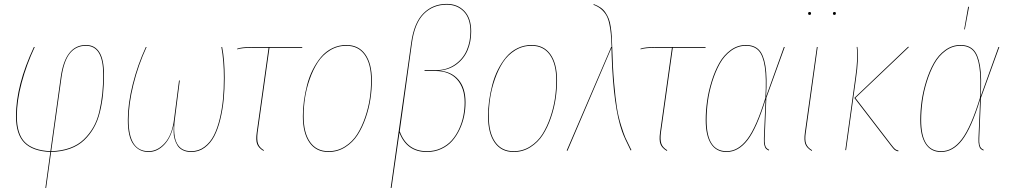

<svg xmlns="http://www.w3.org/2000/svg" viewBox="-20 -753 5059 963"><path d="M411.1 -527.3Q501.5 -527.3 501.5 -379.4Q501.5 -325.7 496.8 -280.8Q492.2 -235.8 481.2 -190.9Q470.2 -146 450.4 -111.6Q430.7 -77.1 402.1 -49.8Q373.5 -22.5 331.5 -7.3Q289.6 7.8 236.3 9.3L211.4 189.5L207.5 189.9L232.4 9.3Q144 5.4 102.1 -37.1Q60.1 -79.6 60.1 -170.4Q60.1 -325.7 149.9 -517.1H154.3Q112.8 -428.2 88.6 -337.4Q64.5 -246.6 64.5 -170.4Q64.5 -80.6 105.2 -39.6Q146 1.5 232.9 5.4L284.7 -366.7Q307.6 -527.3 411.1 -527.3ZM411.1 -523.4Q361.3 -523.4 330.8 -485.8Q300.3 -448.2 288.6 -366.2L236.8 5.4Q289.1 3.9 330.6 -11.2Q372.1 -26.4 400.1 -53.5Q428.2 -80.6 447.8 -114.5Q467.3 -148.4 477.8 -192.9Q488.3 -237.3 492.9 -282Q497.6 -326.7 497.6 -379.4Q497.6 -523.4 411.1 -523.4Z M725.1 9.3Q677.7 9.3 649.4 -28.6Q621.1 -66.4 621.1 -151.4Q621.1 -232.4 645.5 -330.1Q669.9 -427.7 711.4 -517.1H715.3Q673.8 -427.7 649.4 -329.3Q625 -231 625 -151.4Q625 5.4 725.1 5.4Q770 5.4 806.6 -35.4Q843.3 -76.2 853 -155.3L877.9 -349.1L881.8 -349.6L856.9 -153.3Q836.9 5.4 939 5.4Q976.1 5.4 1005.1 -16.4Q1034.2 -38.1 1052.2 -73.2Q1070.3 -108.4 1082 -157.5Q1093.8 -206.5 1098.4 -256.3Q1103 -306.2 1103 -361.3Q1103 -448.7 1090.3 -517.1H1094.2Q1106.9 -452.6 1106.9 -362.3Q1106.9 -305.7 1102.1 -254.9Q1097.2 -204.1 1085.2 -154.8Q1073.2 -105.5 1054.7 -69.8Q1036.1 -34.2 1006.6 -12.5Q977.1 9.3 939 9.3Q915 9.3 897.2 0.5Q879.4 -8.3 870.4 -22.7Q861.3 -37.1 856 -55.2Q850.6 -73.2 850.8 -92Q851.1 -110.8 851.6 -128.4Q837.9 -62.5 803.2 -26.6Q768.6 9.3 725.1 9.3Z M1331.5 -513.2 1272 -87.9Q1267.6 -52.2 1274.2 -32.7Q1280.8 -13.2 1303.7 0.5L1301.8 3.9Q1276.9 -10.7 1269.5 -30.8Q1262.2 -50.8 1267.6 -87.9L1327.1 -513.2H1242.7Q1192.9 -513.2 1169.9 -505.4L1169.4 -508.8Q1191.9 -517.1 1242.7 -517.1H1496.1L1495.6 -513.2Z M1627.4 9.3Q1565.4 9.3 1532.2 -38.1Q1499 -85.4 1499 -170.4Q1499 -208 1504.4 -247.6Q1509.8 -287.1 1520.3 -327.6Q1530.8 -368.2 1548.8 -403.8Q1566.9 -439.5 1590.3 -467.3Q1613.8 -495.1 1646.5 -511.2Q1679.2 -527.3 1717.3 -527.3Q1778.8 -527.3 1812 -480.7Q1845.2 -434.1 1845.2 -349.6Q1845.2 -304.7 1838.1 -257.6Q1831.1 -210.4 1814.5 -162.1Q1797.9 -113.8 1773.7 -76.2Q1749.5 -38.6 1711.4 -14.6Q1673.3 9.3 1627.4 9.3ZM1627.4 5.4Q1672.9 5.4 1710.2 -18.3Q1747.6 -42 1771.2 -79.3Q1794.9 -116.7 1811.3 -164.6Q1827.6 -212.4 1834.5 -258.8Q1841.3 -305.2 1841.3 -349.6Q1841.3 -432.6 1809.1 -478Q1776.9 -523.4 1717.3 -523.4Q1672.4 -523.4 1635.3 -500.5Q1598.1 -477.5 1574.2 -440.7Q1550.3 -403.8 1533.7 -356.4Q1517.1 -309.1 1510 -262.5Q1502.9 -215.8 1502.9 -170.4Q1502.9 -86.9 1535.2 -40.8Q1567.4 5.4 1627.4 5.4Z M1939.5 189.9 2042.5 -539.1Q2056.6 -639.2 2103.8 -686.3Q2150.9 -733.4 2220.7 -733.4Q2274.9 -733.4 2309.1 -697.8Q2343.3 -662.1 2343.3 -595.2Q2343.3 -543.5 2325.2 -500.7Q2307.1 -458 2269.3 -429.9Q2231.4 -401.9 2180.2 -398.9Q2243.7 -395 2279.3 -353.5Q2314.9 -312 2314.9 -239.7Q2314.9 -205.1 2307.9 -170.7Q2300.8 -136.2 2285.4 -103.5Q2270 -70.8 2248 -45.9Q2226.1 -21 2193.1 -5.9Q2160.2 9.3 2121.1 9.3Q2020.5 9.3 1983.4 -87.4L1943.8 189.5ZM2121.1 5.4Q2159.7 5.4 2191.7 -9.5Q2223.6 -24.4 2245.4 -48.8Q2267.1 -73.2 2282 -105.2Q2296.9 -137.2 2303.7 -171.1Q2310.5 -205.1 2310.5 -239.3Q2310.5 -312 2272.2 -354.5Q2233.9 -397 2163.1 -397H2108.9L2109.9 -400.9H2164.6Q2220.7 -400.9 2261.2 -429Q2301.8 -457 2320.6 -500.2Q2339.4 -543.5 2339.4 -595.2Q2339.4 -660.6 2306.2 -695.1Q2272.9 -729.5 2220.7 -729.5Q2152.3 -729.5 2106.2 -683.6Q2060.1 -637.7 2046.4 -539.1L1984.9 -94.7Q2021 5.4 2121.1 5.4Z M2556.2 9.3Q2494.1 9.3 2460.9 -38.1Q2427.7 -85.4 2427.7 -170.4Q2427.7 -208 2433.1 -247.6Q2438.5 -287.1 2449 -327.6Q2459.5 -368.2 2477.5 -403.8Q2495.6 -439.5 2519 -467.3Q2542.5 -495.1 2575.2 -511.2Q2607.9 -527.3 2646 -527.3Q2707.5 -527.3 2740.7 -480.7Q2773.9 -434.1 2773.9 -349.6Q2773.9 -304.7 2766.8 -257.6Q2759.8 -210.4 2743.2 -162.1Q2726.6 -113.8 2702.4 -76.2Q2678.2 -38.6 2640.1 -14.6Q2602.1 9.3 2556.2 9.3ZM2556.2 5.4Q2601.6 5.4 2638.9 -18.3Q2676.3 -42 2700 -79.3Q2723.6 -116.7 2740 -164.6Q2756.3 -212.4 2763.2 -258.8Q2770 -305.2 2770 -349.6Q2770 -432.6 2737.8 -478Q2705.6 -523.4 2646 -523.4Q2601.1 -523.4 2564 -500.5Q2526.9 -477.5 2502.9 -440.7Q2479 -403.8 2462.4 -356.4Q2445.8 -309.1 2438.7 -262.5Q2431.6 -215.8 2431.6 -170.4Q2431.6 -86.9 2463.9 -40.8Q2496.1 5.4 2556.2 5.4Z M2958 -732.4Q2977.5 -725.1 2992.2 -715.1Q3006.8 -705.1 3016.8 -690.2Q3026.9 -675.3 3033.2 -659.2Q3039.6 -643.1 3043.2 -619.1Q3046.9 -595.2 3048.3 -572Q3049.8 -548.8 3050.8 -514.6Q3053.2 -416 3060.1 -338.1Q3066.9 -260.3 3074.2 -213.9Q3081.5 -167.5 3095.2 -124Q3108.9 -80.6 3116.9 -62.3Q3125 -43.9 3141.6 -11.2Q3145 -3.9 3147 -0.5L3143.1 1.5Q3111.3 -61.5 3100.1 -93.3Q3056.6 -214.8 3047.9 -473.6Q3047.4 -492.7 3046.9 -512.7L2826.2 3.4L2822.3 2L3045.4 -517.6L3047.4 -517.1Q3045.9 -557.1 3043.7 -582.5Q3041.5 -607.9 3035.9 -634Q3030.3 -660.2 3020.8 -676.5Q3011.2 -692.9 2995.4 -706.8Q2979.5 -720.7 2956.5 -729Z M3354.5 -513.2 3294.9 -87.9Q3290.5 -52.2 3297.1 -32.7Q3303.7 -13.2 3326.7 0.5L3324.7 3.9Q3299.8 -10.7 3292.5 -30.8Q3285.2 -50.8 3290.5 -87.9L3350.1 -513.2H3265.6Q3215.8 -513.2 3192.9 -505.4L3192.4 -508.8Q3214.8 -517.1 3265.6 -517.1H3519L3518.6 -513.2Z M3721.2 -527.3Q3762.2 -527.3 3785.9 -503.7Q3809.6 -480 3819.1 -422.6Q3828.6 -365.2 3822.3 -268.6L3911.6 -517.1H3916L3823.7 -261.7L3815.4 -60.5Q3814.5 -39.6 3817.1 -27.6Q3819.8 -15.6 3824.5 -10.7Q3829.1 -5.9 3837.9 -1.5L3835.9 2Q3826.2 -2.9 3821.8 -7.1Q3817.4 -11.2 3814 -24.2Q3810.5 -37.1 3811.5 -60.1L3819.8 -253.9Q3775.9 -110.4 3729.7 -50.5Q3683.6 9.3 3623.5 9.3Q3572.8 9.3 3546.1 -31.7Q3519.5 -72.8 3519.5 -151.4Q3519.5 -196.8 3526.4 -245.8Q3533.2 -294.9 3549.1 -345.7Q3564.9 -396.5 3587.4 -436.5Q3609.9 -476.6 3644.8 -502Q3679.7 -527.3 3721.2 -527.3ZM3523.9 -151.4Q3523.9 5.4 3624.5 5.4Q3682.6 5.4 3728.5 -55.7Q3774.4 -116.7 3818.8 -262.2Q3824.7 -360.4 3815.9 -418Q3807.1 -475.6 3784.4 -499.5Q3761.7 -523.4 3721.2 -523.4Q3680.7 -523.4 3646.5 -498.3Q3612.3 -473.1 3590.3 -433.6Q3568.4 -394 3552.7 -343.8Q3537.1 -293.5 3530.5 -244.9Q3523.9 -196.3 3523.9 -151.4Z M4047.9 -686Q4047.9 -678.2 4040.5 -678.2Q4033.2 -678.2 4033.2 -685.5Q4033.2 -692.9 4040.5 -692.9Q4047.9 -692.9 4047.9 -686ZM4165.5 -692.9Q4172.4 -692.9 4172.4 -686Q4172.4 -678.2 4165 -678.2Q4157.7 -678.2 4157.7 -685.5Q4157.7 -692.9 4165.5 -692.9ZM4081.1 -517.1 4021.5 -87.9Q4016.1 -52.7 4022.9 -33Q4029.8 -13.2 4053.2 0.5L4051.3 3.9Q4026.4 -10.7 4019 -30.8Q4011.7 -50.8 4017.1 -87.9L4077.1 -517.1Z M4484.9 6.3Q4472.7 3.4 4466.3 -2.2Q4460 -7.8 4447.8 -23.9L4265.1 -261.7L4535.2 -519L4538.6 -516.6L4270.5 -261.7L4451.2 -26.4Q4463.4 -10.7 4469.2 -5.6Q4475.1 -0.5 4486.8 2.4ZM4219.7 0 4269.5 -359.9Q4284.2 -460.4 4276.9 -517.6H4280.3Q4288.1 -459 4273.4 -359.4L4223.6 0Z M4835.9 -718.8H4840.3L4819.3 -605.5H4815.9ZM4797.4 -527.3Q4838.4 -527.3 4862.1 -503.7Q4885.7 -480 4895.3 -422.6Q4904.8 -365.2 4898.4 -268.6L4987.8 -517.1H4992.2L4899.9 -261.7L4891.6 -60.5Q4890.6 -39.6 4893.3 -27.6Q4896 -15.6 4900.6 -10.7Q4905.3 -5.9 4914.1 -1.5L4912.1 2Q4902.3 -2.9 4897.9 -7.1Q4893.6 -11.2 4890.1 -24.2Q4886.7 -37.1 4887.7 -60.1L4896 -253.9Q4852.1 -110.4 4805.9 -50.5Q4759.8 9.3 4699.7 9.3Q4648.9 9.3 4622.3 -31.7Q4595.7 -72.8 4595.7 -151.4Q4595.7 -196.8 4602.5 -245.8Q4609.4 -294.9 4625.2 -345.7Q4641.1 -396.5 4663.6 -436.5Q4686 -476.6 4720.9 -502Q4755.9 -527.3 4797.4 -527.3ZM4600.1 -151.4Q4600.1 5.4 4700.7 5.4Q4758.8 5.4 4804.7 -55.7Q4850.6 -116.7 4895 -262.2Q4900.9 -360.4 4892.1 -418Q4883.3 -475.6 4860.6 -499.5Q4837.9 -523.4 4797.4 -523.4Q4756.8 -523.4 4722.7 -498.3Q4688.5 -473.1 4666.5 -433.6Q4644.5 -394 4628.9 -343.8Q4613.3 -293.5 4606.7 -244.9Q4600.1 -196.3 4600.1 -151.4Z"/></svg>

Font: Fira Sans Compressed Four
Style: Italic
Weight: 100
Width: 3
Italic angle: -8°
Designer: Carrois Corporate & Edenspiekermann AG
Foundry: Carrois Corporate GbR & Edenspiekermann AG
Version: Version 4.203;PS 004.203;hotconv 1.0.88;makeotf.lib2.5.64775